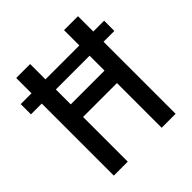

<svg xmlns="http://www.w3.org/2000/svg" viewBox="-193 -853 993 993"><g transform="rotate(-45 303.0 -357.0)"><path d="M77 0H179V-327H427V0H529V-527H608V-602H529V-714H427V-602H179V-714H77V-602H-2V-527H77ZM180 -418V-527H427V-418Z"/></g></svg>

Font: Noto Sans Lao Looped Condensed Medium
Style: Regular
Weight: 500
Width: 3
Designer: Mark Frömberg, Ben Mitchell
Foundry: The Fontpad Ltd
Version: Version 1.002